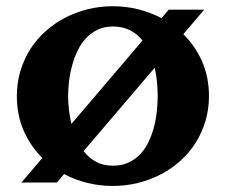

<svg xmlns="http://www.w3.org/2000/svg" viewBox="-20 -598 740 629"><path d="M213.9 -191.9 446.8 -465.3Q430.2 -486.3 406.2 -498.8Q382.3 -511.2 349.6 -511.2Q321.3 -511.2 299.3 -500.5Q277.3 -489.7 261 -471.9Q244.6 -454.1 233.6 -430.7Q222.7 -407.2 215.8 -382.1Q209 -356.9 206.1 -331.3Q203.1 -305.7 203.1 -283.2Q203.1 -262.2 205.8 -238.8Q208.5 -215.3 213.9 -191.9ZM486.8 -376 253.9 -103Q271 -81.1 294.4 -68.1Q317.9 -55.2 349.6 -55.2Q378.9 -55.2 401.4 -65.7Q423.8 -76.2 440.2 -93.8Q456.5 -111.3 467.3 -134.3Q478 -157.2 484.6 -182.6Q491.2 -208 493.9 -233.9Q496.6 -259.8 496.6 -283.2Q496.6 -305.2 494.4 -328.6Q492.2 -352.1 486.8 -376ZM648.9 -566.4 580.6 -485.8Q619.6 -447.8 642.1 -396.5Q664.6 -345.2 664.6 -283.2Q664.6 -239.3 652.8 -200.7Q641.1 -162.1 620.4 -129.4Q599.6 -96.7 570.3 -70.6Q541 -44.4 506.1 -26.4Q471.2 -8.3 431.4 1.5Q391.6 11.2 349.6 11.2Q306.6 11.2 266.1 1.2Q225.6 -8.8 189.9 -27.8L166.5 0H50.3L118.7 -80.6Q80.1 -118.7 57.6 -169.9Q35.2 -221.2 35.2 -283.2Q35.2 -326.7 46.9 -365.5Q58.6 -404.3 79.3 -437Q100.1 -469.7 129.4 -495.8Q158.7 -522 193.6 -540Q228.5 -558.1 268.1 -567.9Q307.6 -577.6 349.6 -577.6Q393.1 -577.6 433.3 -567.4Q473.6 -557.1 509.3 -538.6L532.7 -566.4Z"/></svg>

Font: Aclonica
Style: Regular
Weight: 400
Version: Version 1.001